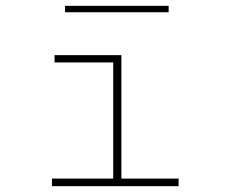

<svg xmlns="http://www.w3.org/2000/svg" viewBox="-20 -638 790 658"><path d="M158 0V-26H368V-424H167V-449H396V-26H592V0ZM203 -596V-618H558V-596Z"/></svg>

Font: Inconsolata ExtraExpanded ExtraLight
Style: Regular
Weight: 200
Width: 8
Monospace: yes
Designer: Raph Levien, Cyreal, Brenton Simpson
Foundry: Raph Levien, Cyreal, Google
Version: Version 3.100; ttfautohint (v1.8.4.7-5d5b)